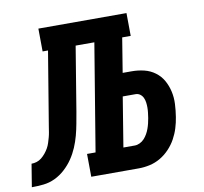

<svg xmlns="http://www.w3.org/2000/svg" viewBox="-137 -823 968 910"><g transform="rotate(-10 347.0 -367.5)"><path d="M-56 0 -38 -110Q-25 -110 -12.5 -114Q0 -118 10.5 -126.5Q21 -135 30 -146Q39 -157 45.5 -168.5Q52 -180 56 -192.5Q60 -205 63.5 -217.5Q67 -230 69 -242.5Q71 -255 73 -268L132 -625H106L105 -735H529L530 -625H489L462 -459H506Q536 -459 565 -452Q594 -445 617.5 -427.5Q641 -410 655 -385Q669 -360 675.5 -331Q682 -302 680.5 -271Q679 -240 674 -209Q670 -183 662 -157Q654 -131 640.5 -106.5Q627 -82 607 -61Q587 -40 563 -26Q539 -12 512 -6Q485 0 459 0H230L229 -110H270L355 -625H265L214 -315Q209 -287 204 -259.5Q199 -232 191.5 -204Q184 -176 172.5 -149Q161 -122 144.5 -97.5Q128 -73 105 -52Q82 -31 55.5 -18.5Q29 -6 0.5 -3Q-28 0 -56 0ZM459 -110Q471 -110 483.5 -116Q496 -122 505 -132Q514 -142 520.5 -153.5Q527 -165 531.5 -177.5Q536 -190 539 -202.5Q542 -215 544 -227Q546 -240 547.5 -252.5Q549 -265 549 -277Q549 -289 547.5 -301Q546 -313 541 -324Q536 -335 526.5 -342Q517 -349 505 -349H443L404 -110Z"/></g></svg>

Font: Iosevka Etoile Extrabold
Style: Italic
Weight: 800
Italic angle: -9°
Designer: Belleve Invis
Foundry: Belleve Invis
Version: Version 22.1.2; ttfautohint (v1.8.4)